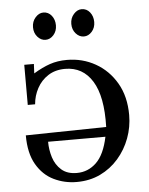

<svg xmlns="http://www.w3.org/2000/svg" viewBox="-53 -774 647 834"><g transform="rotate(-5 270.5 -357.0)"><path d="M248 16Q195 16 148.5 -6.5Q102 -29 73.5 -78Q45 -127 45 -205L396 -211Q400 -344 358.5 -411Q317 -478 240 -478Q197 -478 166 -458Q135 -438 117.5 -405.5Q100 -373 97 -336H65V-511H107L105 -470Q143 -493 176.5 -504.5Q210 -516 251 -516Q319 -516 375.5 -484Q432 -452 466 -393.5Q500 -335 500 -254Q500 -202 482 -153.5Q464 -105 430.5 -66.5Q397 -28 351 -6Q305 16 248 16ZM252 -23Q301 -23 337 -57.5Q373 -92 389 -169H139Q139 -134 149.5 -100.5Q160 -67 185 -45Q210 -23 252 -23ZM334 -611Q314 -611 299 -628Q284 -645 284 -670Q284 -695 299.5 -712.5Q315 -730 334 -730Q356 -730 370 -712.5Q384 -695 384 -670Q384 -645 369 -628Q354 -611 334 -611ZM167 -611Q147 -611 132 -628Q117 -645 117 -670Q117 -695 132.5 -712.5Q148 -730 167 -730Q189 -730 203 -712.5Q217 -695 217 -670Q217 -645 202 -628Q187 -611 167 -611Z"/></g></svg>

Font: Lora
Style: Regular
Weight: 400
Designer: Olga Karpushina, Alexei Vanyashin (Cyrillic)
Foundry: Cyreal
Version: Version 3.005; ttfautohint (v1.8.4.7-5d5b)